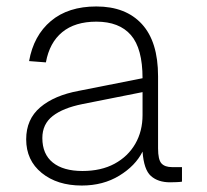

<svg xmlns="http://www.w3.org/2000/svg" viewBox="-20 -562 640 594"><path d="M233 12Q157 12 109 -27Q61 -66 61 -131Q61 -193 104.5 -230Q148 -267 224 -281L421 -320Q421 -412 385 -453.5Q349 -495 278 -495Q212 -495 172.5 -462.5Q133 -430 122 -369L70 -373Q84 -452 137.5 -497Q191 -542 278 -542Q369 -542 419 -487.5Q469 -433 469 -326V-103Q469 -68 479.5 -56.5Q490 -45 512 -45H543V0Q538 1 526.5 1.5Q515 2 506 2Q469 2 447 -17.5Q425 -37 421 -93Q399 -49 349 -18.5Q299 12 233 12ZM235 -33Q293 -33 334.5 -55.5Q376 -78 398.5 -117Q421 -156 421 -206V-277L235 -240Q175 -228 143 -203Q111 -178 111 -135Q111 -85 143.5 -59Q176 -33 235 -33Z"/></svg>

Font: Geist Mono ExtraLight
Style: Regular
Weight: 200
Monospace: yes
Designer: Basement.studio, Andrés Briganti, Mateo Zaragoza
Foundry: Basement.studio, Vercel, Andrés Briganti, Guido Ferreyra, Mateo Zaragoza
Version: Version 1.500; ttfautohint (v1.8.4.7-5d5b)